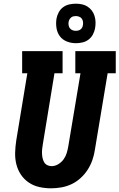

<svg xmlns="http://www.w3.org/2000/svg" viewBox="-20 -1012 647 1040"><path d="M256 8Q224 8 192.5 1Q161 -6 135.5 -23.5Q110 -41 93 -66.5Q76 -92 68.5 -122.5Q61 -153 62 -185.5Q63 -218 68 -251L128 -615H100V-735H319V-615H275L212 -231Q210 -219 208.5 -206Q207 -193 207.5 -180.5Q208 -168 210.5 -156Q213 -144 219 -133.5Q225 -123 236 -117.5Q247 -112 259 -112Q278 -112 295.5 -122.5Q313 -133 324.5 -149Q336 -165 341.5 -183.5Q347 -202 350 -220L416 -615H388V-735H607V-615H563L494 -201Q490 -173 480.5 -145.5Q471 -118 455 -93Q439 -68 416.5 -47.5Q394 -27 367.5 -14.5Q341 -2 312.5 3Q284 8 256 8ZM391 -778Q365 -778 341.5 -787.5Q318 -797 304 -816Q290 -835 286 -860Q282 -885 286 -911Q289 -928 298 -945Q307 -962 322 -973Q337 -984 355 -988Q373 -992 391 -992Q408 -992 424.5 -988.5Q441 -985 454.5 -976Q468 -967 477.5 -954.5Q487 -942 492 -926Q497 -910 497.5 -893Q498 -876 495 -859Q492 -842 483 -825Q474 -808 459 -797Q444 -786 426 -782Q408 -778 391 -778ZM391 -845Q397 -845 403.5 -846.5Q410 -848 416 -852.5Q422 -857 425 -863Q428 -869 429 -875Q431 -885 429.5 -894.5Q428 -904 423 -911Q418 -918 409 -921.5Q400 -925 391 -925Q384 -925 377.5 -923.5Q371 -922 365.5 -917.5Q360 -913 356.5 -907Q353 -901 352 -895Q350 -885 351.5 -875.5Q353 -866 358.5 -859Q364 -852 372.5 -848.5Q381 -845 391 -845Z"/></svg>

Font: Iosevka Etoile Heavy Oblique
Style: Regular
Weight: 900
Italic angle: -9°
Designer: Belleve Invis
Foundry: Belleve Invis
Version: Version 15.5.2; ttfautohint (v1.8.4)